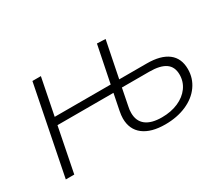

<svg xmlns="http://www.w3.org/2000/svg" viewBox="-98 -748 1129 983"><g transform="rotate(-30 466.0 -256.0)"><path d="M880 -177Q880 -123 849.5 -80Q819 -37 764 -13Q709 11 639 11Q556 11 510.5 -24Q465 -59 465 -124Q465 -142 470 -167L489 -262H158L106 0H56L160 -522H210L167 -306H498L542 -523L592 -521L549 -307H712Q794 -307 837 -274Q880 -241 880 -177ZM829 -174Q829 -220 797.5 -242Q766 -264 702 -264H540L520 -163Q516 -146 516 -127Q516 -79 548 -54Q580 -29 642 -29Q696 -29 738.5 -47.5Q781 -66 805 -99Q829 -132 829 -174Z"/></g></svg>

Font: Montserrat Alternates Light
Style: Italic
Weight: 300
Italic angle: -11.3°
Designer: Julieta Ulanovsky
Foundry: Julieta Ulanovsky
Version: Version 7.200